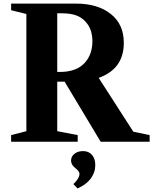

<svg xmlns="http://www.w3.org/2000/svg" viewBox="-20 -790 854 1070"><path d="M42 0V-37L127 -59V-712L42 -733V-770H403Q524 -770 597 -712.5Q670 -655 670 -551Q670 -406 530 -356L723 -56L814 -37V0H541L340 -335H299V-59L413 -37V0ZM299 -389H313Q409 -389 455 -443Q495 -489 495 -561Q495 -613 471.5 -650Q448 -687 408 -703Q375 -716 320 -716H299ZM412 260 389 236Q423 204 423 178Q423 165 399.5 146.5Q376 128 376 105Q376 82 395 67Q414 52 443 52Q474 52 492.5 73Q511 94 511 130Q511 172 485 206Q459 240 412 260Z"/></svg>

Font: Libre Caslon Text
Style: Bold
Weight: 700
Designer: Pablo Impallari, Rodrigo Fuenzalida
Foundry: Pablo Impallari, Rodrigo Fuenzalida
Version: Version 1.002